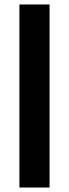

<svg xmlns="http://www.w3.org/2000/svg" viewBox="-20 -740 309 860"><path d="M67 100V-720H202V100Z"/></svg>

Font: DM Sans 24pt
Style: Bold
Weight: 700
Designer: Colophon Foundry, Jonny Pinhorn
Foundry: Colophon Foundry
Version: Version 4.004;gftools[0.9.30]